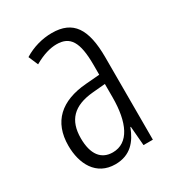

<svg xmlns="http://www.w3.org/2000/svg" viewBox="-139 -630 669 728"><g transform="rotate(-30 195.5 -266.0)"><path d="M195 -542C153 -542 110 -530 73 -507L91 -465C129 -487 162 -496 189 -496C248 -496 272 -459 272 -358V-315L211 -310C99 -301 36 -245 36 -140C36 -61 72 10 156 10C222 10 255 -31 275 -84H277L284 0H325V-360C325 -485 288 -542 195 -542ZM217 -269 273 -274V-216C273 -106 240 -34 170 -34C120 -34 91 -70 91 -141C91 -220 131 -261 217 -269Z"/></g></svg>

Font: Noto Sans Gurmukhi UI ExtraCondensed Light
Style: Regular
Weight: 300
Width: 2
Designer: Jelle Bosma - Monotype Design Team
Foundry: Monotype Imaging Inc.
Version: Version 2.004